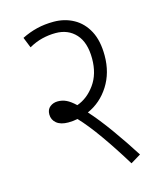

<svg xmlns="http://www.w3.org/2000/svg" viewBox="-100 -704 653 788"><g transform="rotate(-15 226.5 -310.0)"><path d="M404 -14 361 12Q315 -63 272.5 -123Q230 -183 194 -221Q175 -217 154 -217Q122 -217 104.5 -231.5Q87 -246 87 -269Q87 -290 101 -301Q115 -312 134 -312Q153 -312 170 -304Q187 -296 208 -276Q253 -292 284.5 -336Q316 -380 316 -445Q316 -514 283.5 -549.5Q251 -585 198 -585Q169 -585 140.5 -578Q112 -571 84 -555L66 -600Q98 -616 131 -624Q164 -632 202 -632Q249 -632 287 -611Q325 -590 347 -548.5Q369 -507 369 -444Q369 -371 334 -316Q299 -261 242 -236Q280 -194 323 -134Q366 -74 404 -14Z"/></g></svg>

Font: Noto Sans Condensed Light
Style: Regular
Weight: 300
Width: 3
Designer: Monotype Design Team
Foundry: Monotype Imaging Inc.
Version: Version 2.013; ttfautohint (v1.8.4.7-5d5b)